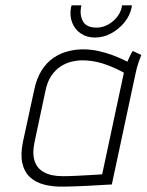

<svg xmlns="http://www.w3.org/2000/svg" viewBox="-20 -692 547 716"><path d="M472 -672H435L434 -665Q427 -634 399.5 -611.5Q372 -589 340 -589Q303 -589 290 -611.5Q277 -634 282 -665L284 -672H247L245 -665Q239 -634 249 -608Q259 -582 281.5 -567Q304 -552 334 -552Q366 -552 394.5 -567.5Q423 -583 444 -608.5Q465 -634 471 -665ZM507 -487 475 -502Q469 -493 463 -479.5Q457 -466 455 -462Q430 -475 402 -485.5Q374 -496 346 -502Q318 -508 290 -508Q261 -508 232.5 -500.5Q204 -493 179 -476Q154 -459 135 -429Q116 -399 107 -354L66 -165Q56 -118 63 -85Q70 -52 91 -32Q112 -12 145 -3.5Q178 5 219 4Q235 4 258 3Q281 2 305.5 1Q330 0 350.5 -1.5Q371 -3 384.5 -3.5Q398 -4 397 -4L484 -411Q490 -441 497.5 -462Q505 -483 507 -487ZM109 -163 149 -351Q156 -387 171.5 -409.5Q187 -432 206.5 -444.5Q226 -457 247 -462Q268 -467 288 -467Q307 -467 325.5 -464Q344 -461 362 -455.5Q380 -450 400 -441.5Q420 -433 442 -421L361 -42Q361 -42 348 -41Q335 -40 313.5 -39Q292 -38 266.5 -36.5Q241 -35 214 -35Q170 -35 143.5 -50Q117 -65 108.5 -93.5Q100 -122 109 -163Z"/></svg>

Font: Advent Pro Light
Style: Italic
Weight: 300
Italic angle: -12°
Version: Version 3.000